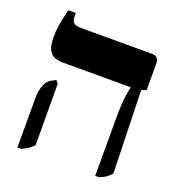

<svg xmlns="http://www.w3.org/2000/svg" viewBox="-121 -749 803 858"><g transform="rotate(20 281.0 -320.0)"><path d="M425 7H443C468 -2 479 -10 498 -30L487 -423L510 -432V-554C510 -581 500 -592 475 -592H136C108 -592 95 -603 95 -628V-647H59C44 -583 38 -552 38 -512C38 -446 61 -419 115 -419H439V-417C433 -393 425 -358 425 -261ZM55 7H73C97 -4 110 -12 128 -30L127 -321L116 -336L93 -324C71 -312 55 -280 55 -225Z"/></g></svg>

Font: Noto Serif Hebrew SemiCondensed ExtraBold
Style: Regular
Weight: 800
Width: 4
Designer: Monotype Design Team
Foundry: Monotype Imaging Inc.
Version: Version 2.004